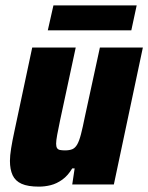

<svg xmlns="http://www.w3.org/2000/svg" viewBox="-20 -687 552 715"><path d="M125 8Q84 8 60.5 -2.5Q37 -13 27 -34.5Q17 -56 17 -88Q17 -107 21.5 -135Q26 -163 33 -195L100 -510H262L204 -240Q197 -207 193 -185Q189 -163 189 -152Q189 -141 192.5 -135.5Q196 -130 203.5 -128.5Q211 -127 222 -127Q239 -127 249.5 -131.5Q260 -136 267.5 -149Q275 -162 281.5 -187Q288 -212 296 -252L352 -510H512L404 0H249L258 -60H249Q233 -33 212 -18Q191 -3 169 2.5Q147 8 125 8ZM158 -574 179 -667H489L469 -574Z"/></svg>

Font: Saira SemiCondensed ExtraBold
Style: Italic
Weight: 800
Width: 4
Italic angle: -12°
Designer: Hector Gatti with collaboration of the Omnibus-Type team
Foundry: Omnibus-Type
Version: Version 1.101